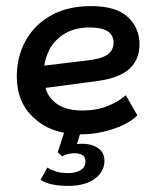

<svg xmlns="http://www.w3.org/2000/svg" viewBox="-20 -429 503 629"><path d="M247 11Q245 11 242 11L232 43Q240 42 248 42Q282 42 303 57.5Q324 73 322 103Q319 138 287 159Q255 180 204 180Q174 180 150.5 175Q127 170 113 160L135 120Q146 127 162.5 132.5Q179 138 205 138Q229 138 244.5 128Q260 118 260 100Q260 91 256 85Q248 73 223 73Q215 73 205 75Q195 77 184 83L169 70L190 6Q132 -5 93 -41Q35 -92 35 -178Q35 -242 63 -294Q91 -346 145.5 -377.5Q200 -409 279 -409Q360 -409 398.5 -373.5Q437 -338 437 -284Q437 -234 404.5 -204Q372 -174 302 -164L129 -141Q136 -115 156 -97Q188 -67 250 -67Q297 -67 333.5 -82Q370 -97 392 -117L430 -51Q411 -32 381.5 -18.5Q352 -5 317 3Q282 11 247 11ZM125 -214 266 -231Q312 -236 332 -250Q352 -264 352 -290Q352 -314 332.5 -326.5Q313 -339 275 -339Q225 -339 191.5 -318.5Q158 -298 141 -265Q129 -241 125 -214Z"/></svg>

Font: Rokkitt SemiBold Medium
Style: Italic
Weight: 500
Italic angle: -9°
Version: Version 3.103